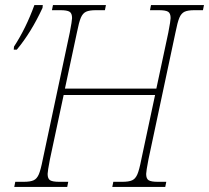

<svg xmlns="http://www.w3.org/2000/svg" viewBox="-20 -734 821 754"><path d="M40 -20H73Q99 -20 112 -26Q125 -32 132.5 -49.5Q140 -67 148 -108L254 -606Q263 -653 263 -663Q263 -682 253 -688Q243 -694 217 -694H184L188 -714H396L392 -694H357Q331 -694 318 -688Q305 -682 297.5 -664.5Q290 -647 282 -606L235 -386H594L641 -606Q650 -653 650 -663Q650 -682 640 -688Q630 -694 604 -694H569L573 -714H781L777 -694H744Q718 -694 705 -688Q692 -682 684.5 -664.5Q677 -647 669 -606L563 -108Q554 -61 554 -51Q554 -32 564 -26Q574 -20 600 -20H633L629 0H421L425 -20H460Q486 -20 499 -26Q512 -32 519.5 -49.5Q527 -67 535 -108L589 -361H230L176 -108Q167 -61 167 -51Q167 -32 177 -26Q187 -20 213 -20H248L244 0H36ZM35 -551Q82 -623 115 -714H148L147 -703Q102 -606 46 -539H34Z"/></svg>

Font: Noto Serif NarrowThin
Style: Italic
Weight: 250
Width: 4
Italic angle: -12°
Designer: Monotype Design Team
Foundry: Monotype Imaging Inc.
Version: Version 1.001